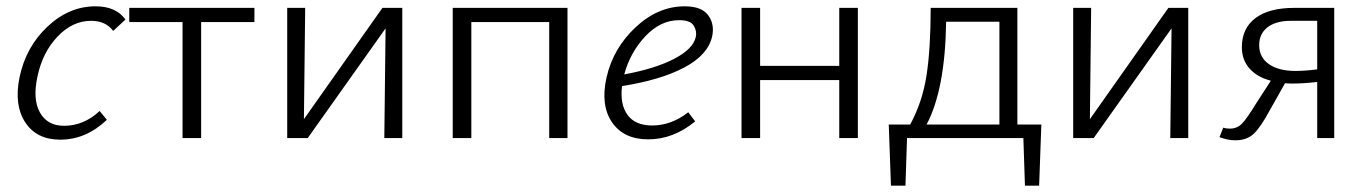

<svg xmlns="http://www.w3.org/2000/svg" viewBox="-20 -438 4332 609"><path d="M339 -340Q315 -372 269 -372Q210 -372 162.5 -322Q115 -272 99 -196Q83 -124 106.5 -81.5Q130 -39 183 -39Q246 -39 296 -86L319 -58Q253 5 171 5Q96 5 60 -50Q24 -105 42 -193Q62 -289 130.5 -353.5Q199 -418 283 -418Q348 -418 378 -376Z M787 -413V-368H618V0H559V-368H390V-413Z M1256 -413V0H1199L1203 -348L956 0H891V-413H948L944 -60L1193 -413Z M1780 -413V0H1722V-368H1475V0H1416V-413Z M2152 -418Q2205 -418 2226 -390Q2247 -362 2239 -323Q2226 -264 2150.5 -224Q2075 -184 1953 -165Q1946 -107 1970.5 -73.5Q1995 -40 2048 -40Q2110 -40 2163 -82L2185 -53Q2116 4 2036 4Q1958 4 1921 -50.5Q1884 -105 1904 -193Q1925 -285 1996 -351.5Q2067 -418 2152 -418ZM2187 -321Q2191 -339 2180.5 -356.5Q2170 -374 2134 -374Q2075 -374 2027 -323Q1979 -272 1960 -202Q2058 -220 2118.5 -251.5Q2179 -283 2187 -321Z M2642 -413H2701V0H2642V-184H2391V0H2332V-413H2391V-229H2642Z M3283 -43 3276 151H3231L3226 0H2857L2852 151H2806L2799 -43H2867Q2906 -115 2919 -200Q2932 -285 2932 -413H3207V-43ZM2919 -43H3150V-369H2981Q2978 -154 2919 -43Z M3749 -413V0H3692L3696 -348L3449 0H3384V-413H3441L3437 -60L3686 -413Z M4085 -413H4212V0H4158V-178Q4115 -173 4080 -173Q4064 -173 4056 -174L4008 -89Q3979 -35 3957 -14Q3935 7 3898 7Q3875 7 3848 -3L3860 -33Q3869 -30 3881 -30Q3904 -30 3919.5 -46Q3935 -62 3965 -111L4011 -182Q3968 -193 3943.5 -220.5Q3919 -248 3919 -288Q3919 -348 3962 -380.5Q4005 -413 4085 -413ZM4089 -213Q4120 -213 4158 -218V-372H4075Q4027 -372 4000.5 -351.5Q3974 -331 3974 -295Q3974 -256 4005 -234.5Q4036 -213 4089 -213Z"/></svg>

Font: EauTest Semilight
Style: Italic
Weight: 300
Italic angle: -12°
Designer: Christian Thalmann (Catharsis Fonts)
Version: Version 0.001;PS 000.001;hotconv 1.0.88;makeotf.lib2.5.64775